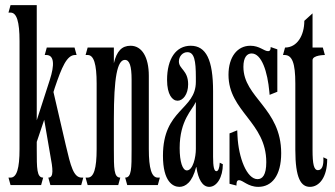

<svg xmlns="http://www.w3.org/2000/svg" viewBox="-20 -720 1303 747"><path d="M21 0H140L148 -29C123 -29 123 -64 123 -140V-168L152 -254L175 -120C186 -62 190 -29 168 -29L176 0H296L304 -29H298C266 -29 255 -74 236 -155L188 -362L193 -378C220 -458 240 -506 272 -506H278L270 -535H162L154 -506H160C192 -506 192 -466 174 -410L123 -252V-700H21L13 -671H21C45 -671 56 -636 56 -560V-140C56 -64 45 -29 21 -29H13Z M321 0H440L448 -29C423 -29 423 -64 423 -140V-258C423 -417 436 -487 466 -487C484 -487 492 -463 492 -410V-140C492 -64 492 -29 467 -29L475 0H594L602 -29H594C570 -29 559 -64 559 -140V-425C559 -498 532 -542 488 -542C454 -542 434 -521 423 -474V-535H321L313 -506H321C345 -506 356 -471 356 -395V-140C356 -64 345 -29 321 -29H313Z M742 -419V-402C742 -291 614 -297 614 -114C614 -13 653 7 678 7C701 7 728 -10 743 -70H744C751 -22 768 7 794 7C824 7 847 -31 847 -81L835 -87C834 -66 829 -54 822 -54C813 -54 809 -71 809 -110V-365C809 -487 782 -542 722 -542C665 -542 630 -492 630 -409C630 -295 712 -313 712 -392C712 -447 676 -451 676 -481C676 -500 690 -517 709 -517C736 -517 742 -484 742 -419ZM679 -144C679 -253 729 -293 741 -322H742V-140C742 -109 731 -57 707 -57C690 -57 679 -91 679 -144Z M927 -460C927 -340 1074 -299 1074 -124C1074 -36 1037 7 985 7C945 7 925 -19 910 -19C900 -19 900 -7 900 2L873 -5V-201L903 -213L904 -191C908 -107 940 -23 982 -23C1001 -23 1016 -39 1016 -89C1016 -245 869 -286 869 -429C869 -498 903 -542 954 -542C990 -542 1007 -521 1023 -521C1033 -521 1033 -531 1033 -537L1059 -528V-363L1029 -351L1028 -362C1021 -441 998 -512 959 -512C941 -512 927 -497 927 -460Z M1196 -137V-486C1196 -506 1244 -506 1244 -506L1236 -535H1196V-668L1164 -639C1164 -582 1136 -535 1089 -535L1081 -506H1087C1117 -506 1129 -474 1129 -395V-137C1129 -26 1151 7 1186 7C1222 7 1253 -30 1253 -101L1238 -108C1240 -74 1232 -58 1217 -58C1201 -58 1196 -82 1196 -137Z"/></svg>

Font: Americaine Condensed
Style: Regular
Weight: 400
Width: 3
Designer: Alan Madić
Foundry: ESAD Valence
Version: Version 0.001;Glyphs 3.1.2 (3151)